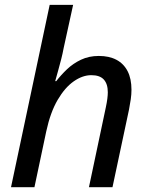

<svg xmlns="http://www.w3.org/2000/svg" viewBox="-20 -780 623 800"><path d="M25.9 0 187 -759.8H284.7L245.1 -579.1Q241.2 -557.6 235.1 -533.7Q229 -509.8 222.4 -486.3Q215.8 -462.9 210 -441.9H214.4Q233.9 -467.3 259.3 -491.5Q284.7 -515.6 317.6 -531.2Q350.6 -546.9 391.6 -546.9Q435.1 -546.9 465.3 -530.8Q495.6 -514.6 511.7 -483.4Q527.8 -452.1 527.8 -405.8Q527.8 -387.2 524.9 -366.7Q522 -346.2 517.6 -323.7L448.7 0H350.6L420.9 -332.5Q425.3 -353 427.2 -368.4Q429.2 -383.8 429.2 -395.5Q429.2 -430.2 412.6 -448.5Q396 -466.8 360.4 -466.8Q324.2 -466.8 287.4 -441.2Q250.5 -415.5 220.2 -363.8Q189.9 -312 172.9 -233.4L123.5 0Z"/></svg>

Font: Open Sans Medium
Style: Italic
Weight: 500
Italic angle: -12°
Designer: Monotype Design Team
Foundry: Monotype Imaging Inc.
Version: Version 3.000